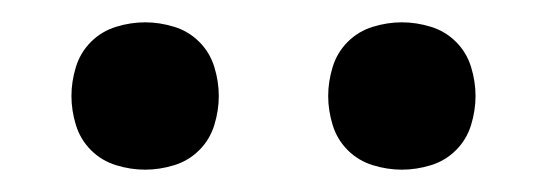

<svg xmlns="http://www.w3.org/2000/svg" viewBox="-20 -756 490 172"><path d="M340 -604Q327 -604 314 -608Q301 -612 291.5 -621.5Q282 -631 278 -644Q274 -657 274 -670Q274 -683 278 -696Q282 -709 291.5 -718.5Q301 -728 314 -732Q327 -736 340 -736Q353 -736 366 -732Q379 -728 388.5 -718.5Q398 -709 402 -696Q406 -683 406 -670Q406 -657 402 -644Q398 -631 388.5 -621.5Q379 -612 366 -608Q353 -604 340 -604ZM110 -604Q97 -604 84 -608Q71 -612 61.5 -621.5Q52 -631 48 -644Q44 -657 44 -670Q44 -683 48 -696Q52 -709 61.5 -718.5Q71 -728 84 -732Q97 -736 110 -736Q123 -736 136 -732Q149 -728 158.5 -718.5Q168 -709 172 -696Q176 -683 176 -670Q176 -657 172 -644Q168 -631 158.5 -621.5Q149 -612 136 -608Q123 -604 110 -604Z"/></svg>

Font: Iosevka Etoile Semibold
Style: Regular
Weight: 600
Designer: Belleve Invis
Foundry: Belleve Invis
Version: Version 22.1.2; ttfautohint (v1.8.4)